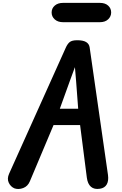

<svg xmlns="http://www.w3.org/2000/svg" viewBox="-20 -1276 828 1298"><path d="M78 -2.5Q52 -13.5 39.2 -40.8Q26.5 -68 41.5 -101.5L424 -952Q435.5 -978.5 450.8 -991.2Q466 -1004 502 -1004Q542 -1004 562.2 -991.8Q582.5 -979.5 586 -956L710 -93.5Q715.5 -54 701.8 -29.5Q688 -5 655.5 0Q617.5 6 595 -13.2Q572.5 -32.5 567 -75.5L521.5 -430.5H342L182 -50.5Q168 -16.5 136.8 -4.8Q105.5 7 78 -2.5ZM384.5 -541H508.5L494.5 -727.5L486.5 -822L452.5 -729.5ZM406 -1126Q371 -1126 350 -1145Q329 -1164 329 -1191.5Q329 -1219.5 350 -1238Q371 -1256.5 406 -1256.5H655.5Q691 -1256.5 711.2 -1238Q731.5 -1219.5 731.5 -1191.5Q731.5 -1165 711.2 -1145.5Q691 -1126 655.5 -1126Z"/></svg>

Font: Edu NSW ACT Cursive
Style: Regular
Weight: 400
Designer: Tina and Corey Anderson, Eben Sorkin, Mirko Velimirovic
Foundry: Sorkin Type Co.
Version: Version 2.000